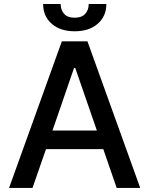

<svg xmlns="http://www.w3.org/2000/svg" viewBox="-20 -932 740 952"><path d="M141.1 0H24.9L286.6 -727.1H413.6L675.3 0H558.6L492.2 -192.4H208ZM240.2 -284.7H460.4L353 -595.2H347.2ZM419.9 -912.1H507.3Q507.3 -851.6 464.6 -814.2Q421.9 -776.9 350.1 -776.9Q278.8 -776.9 236.3 -814.2Q193.8 -851.6 193.8 -912.1H280.8Q280.8 -882.8 297.9 -863.5Q314.9 -844.2 350.1 -844.2Q385.3 -844.2 402.6 -863.5Q419.9 -882.8 419.9 -912.1Z"/></svg>

Font: Karasuma Gothic
Style: Regular
Weight: 500
Designer: Rasmus Andersson / Ryoko Nishizuka
Foundry: Genbu
Version: Version 1.00